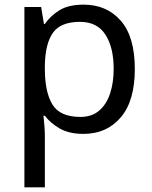

<svg xmlns="http://www.w3.org/2000/svg" viewBox="-20 -566 655 826"><path d="M340 -546Q439 -546 499.5 -477Q560 -408 560 -269Q560 -132 499.5 -61Q439 10 339 10Q277 10 236.5 -13.5Q196 -37 173 -68H167Q169 -51 171 -25Q173 1 173 20V240H85V-536H157L169 -463H173Q197 -498 236 -522Q275 -546 340 -546ZM324 -472Q242 -472 208.5 -426Q175 -380 173 -286V-269Q173 -170 205.5 -116.5Q238 -63 326 -63Q375 -63 406.5 -90Q438 -117 453.5 -163.5Q469 -210 469 -270Q469 -362 433.5 -417Q398 -472 324 -472Z"/></svg>

Font: Noto Sans Phoenician
Style: Regular
Weight: 400
Designer: Monotype Design Team
Foundry: Monotype Imaging Inc.
Version: Version 2.001; ttfautohint (v1.8.4.7-5d5b)